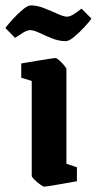

<svg xmlns="http://www.w3.org/2000/svg" viewBox="-56 -683 360 714"><path d="M108 11Q104 11 92.5 2.5Q81 -6 71.5 -15.5Q62 -25 62 -29V-382L23 -394V-447Q23 -447 40.5 -450Q58 -453 82 -457Q106 -461 126 -464Q146 -467 151 -467Q155 -467 164.5 -458.5Q174 -450 182.5 -440Q191 -430 191 -426V-74L230 -61V-9Q230 -9 213 -6Q196 -3 173.5 1Q151 5 132 8Q113 11 108 11ZM188 -530Q163 -530 137 -540.5Q111 -551 90 -561Q69 -571 57 -571Q45 -571 29 -561Q13 -551 0 -542L-36 -579Q-28 -590 -10 -610Q8 -630 27.5 -646.5Q47 -663 59 -663Q82 -663 108.5 -652.5Q135 -642 158 -631.5Q181 -621 193 -621Q204 -621 219 -630.5Q234 -640 247 -651L284 -614Q277 -603 258.5 -583Q240 -563 220.5 -546.5Q201 -530 188 -530Z"/></svg>

Font: Grenze Gotisch
Style: Bold
Weight: 700
Designer: Renata Polastri
Foundry: Omnibus-Type
Version: Version 1.001